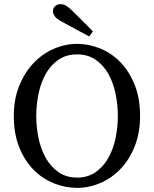

<svg xmlns="http://www.w3.org/2000/svg" viewBox="-20 -897 747 932"><path d="M156 -334Q156 -278 167.5 -224.5Q179 -171 203 -129Q227 -87 264.5 -61Q302 -35 354 -35Q406 -35 443.5 -61Q481 -87 505 -129Q529 -171 540.5 -224.5Q552 -278 552 -334Q552 -390 540.5 -444Q529 -498 505 -540Q481 -582 443.5 -607.5Q406 -633 354 -633Q302 -633 264.5 -607.5Q227 -582 203 -540Q179 -498 167.5 -444Q156 -390 156 -334ZM354 -684Q412 -684 467 -661.5Q522 -639 565 -594.5Q608 -550 634 -484.5Q660 -419 660 -334Q660 -252 634 -187Q608 -122 565 -77Q522 -32 467 -8.5Q412 15 354 15Q296 15 240.5 -7.5Q185 -30 142 -74Q99 -118 73 -183Q47 -248 47 -334Q47 -416 73.5 -481Q100 -546 143 -591Q186 -636 241 -660Q296 -684 354 -684ZM413 -720 287 -788Q258 -803 247.5 -816Q237 -829 237 -843Q237 -858 248 -867.5Q259 -877 274 -877Q288 -877 302 -868.5Q316 -860 337 -839L431 -745Z"/></svg>

Font: SourceSerifPro
Style: Book
Weight: 400
Designer: Frank Grießhammer
Foundry: Adobe Systems Incorporated
Version: Version 1.014;PS Version 1.0;hotconv 1.0.73;makeotf.lib2.5.5